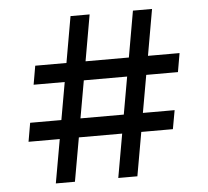

<svg xmlns="http://www.w3.org/2000/svg" viewBox="-48 -697 811 748"><g transform="rotate(-5 357.0 -322.5)"><path d="M459.5 0H384.8L415 -170.9H245.6L215.3 0H140.6L170.9 -170.9H48.8L61.5 -244.1H183.6L209.5 -390.6H87.9L100.6 -463.9H222.7L254.4 -644.5H329.1L297.4 -463.9H466.8L498.5 -644.5H573.2L541.5 -463.9H665L652.3 -390.6H528.3L502.4 -244.1H626.5L613.3 -170.9H489.7ZM427.7 -244.1 453.6 -390.6H284.2L258.3 -244.1Z"/></g></svg>

Font: Catrinity
Style: Regular
Weight: 400
Designer: Alexander Lange
Foundry: High-Logic / Made with FontCreator
Version: Version 2.090;May 20, 2024;FontCreator 15.0.0.2974 64-bit